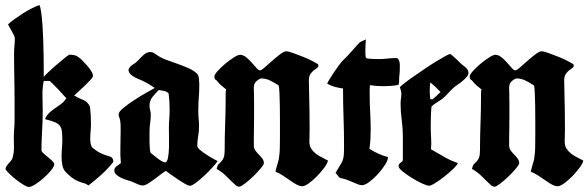

<svg xmlns="http://www.w3.org/2000/svg" viewBox="-20 -740 2341 764"><path d="M137 -720Q141 -712 144 -690.5Q147 -669 149 -641Q151 -613 152 -581Q153 -549 153.5 -520Q154 -491 154 -467.5Q154 -444 154 -434Q157 -438 171.5 -452Q186 -466 203.5 -481Q221 -496 236.5 -508.5Q252 -521 255 -522Q257 -523 258.5 -522.5Q260 -522 262 -522Q278 -522 289 -515Q300 -508 310 -497Q314 -492 321 -485Q328 -478 334.5 -469.5Q341 -461 345.5 -453Q350 -445 350 -438Q350 -433 340 -422Q330 -411 317 -398.5Q304 -386 291.5 -375Q279 -364 275 -360Q295 -348 311 -342.5Q327 -337 338 -316Q340 -299 341 -282Q342 -265 342 -248Q342 -233 340.5 -217.5Q339 -202 339 -187Q339 -168 346 -154Q362 -140 378.5 -131.5Q395 -123 415 -118Q431 -114 431 -96Q411 -70 384.5 -46Q358 -22 332 -2Q323 -9 312.5 -11.5Q302 -14 291 -19Q278 -24 264.5 -34.5Q251 -45 242 -55Q232 -65 228.5 -81Q225 -97 225 -115Q225 -133 226.5 -150.5Q228 -168 228 -182Q228 -206 226 -219.5Q224 -233 216.5 -241.5Q209 -250 195.5 -255Q182 -260 159 -266Q166 -282 177 -292Q188 -302 200 -310Q212 -318 223.5 -326.5Q235 -335 244 -349Q243 -350 233 -361Q223 -372 211.5 -384.5Q200 -397 189.5 -407Q179 -417 178 -418H154Q148 -388 149 -357.5Q150 -327 150 -297Q150 -258 147.5 -218.5Q145 -179 145 -140Q148 -134 156.5 -126.5Q165 -119 174 -112Q183 -105 189.5 -98Q196 -91 196 -87Q196 -78 183.5 -62.5Q171 -47 154 -32Q137 -17 120.5 -6.5Q104 4 95 4Q88 4 74 -4.5Q60 -13 45 -24.5Q30 -36 18 -48Q6 -60 2 -66Q2 -73 5.5 -78.5Q9 -84 14 -89.5Q19 -95 23.5 -100Q28 -105 30 -112Q36 -132 35.5 -153.5Q35 -175 35 -195Q35 -212 36.5 -229.5Q38 -247 38 -264Q38 -272 38 -293Q38 -314 38 -341.5Q38 -369 37.5 -399.5Q37 -430 36.5 -456.5Q36 -483 36 -503Q36 -523 36 -529Q36 -543 37.5 -557.5Q39 -572 39 -586Q39 -592 35.5 -599.5Q32 -607 27.5 -615Q23 -623 18.5 -630.5Q14 -638 12 -643Q21 -652 37 -663.5Q53 -675 71 -686.5Q89 -698 107 -707Q125 -716 137 -720Z M578 -533Q586 -533 592.5 -529Q599 -525 606 -520Q622 -509 643 -501.5Q664 -494 686.5 -486Q709 -478 729.5 -469Q750 -460 764 -447Q770 -441 771.5 -427.5Q773 -414 773 -406Q773 -374 771 -351.5Q769 -329 769 -297Q769 -282 770.5 -267Q772 -252 772 -237Q772 -217 768.5 -198Q765 -179 765 -160Q765 -153 775.5 -144Q786 -135 799.5 -126Q813 -117 826.5 -109.5Q840 -102 846 -99Q841 -91 826.5 -75Q812 -59 794.5 -42.5Q777 -26 760.5 -13.5Q744 -1 736 -1Q729 -1 716 -8.5Q703 -16 688 -26Q673 -36 660 -45.5Q647 -55 640 -60Q631 -55 619 -45.5Q607 -36 594 -26.5Q581 -17 569 -9.5Q557 -2 548 -2Q538 -2 528 -7Q518 -12 508 -16Q501 -19 488.5 -22.5Q476 -26 464 -31.5Q452 -37 443.5 -44.5Q435 -52 435 -61Q435 -72 444 -78.5Q453 -85 461 -91Q458 -122 459 -152.5Q460 -183 460 -213Q460 -225 460 -237Q460 -249 458 -261Q457 -267 454.5 -273Q452 -279 452 -285Q452 -295 471 -310.5Q490 -326 514.5 -342Q539 -358 563 -371.5Q587 -385 596 -390Q580 -401 564 -410Q548 -419 530 -426Q517 -431 505 -439.5Q493 -448 491 -462Q496 -476 508.5 -483Q521 -490 530 -500Q539 -510 551.5 -521.5Q564 -533 578 -533ZM612 -382Q598 -368 586.5 -354Q575 -340 575 -319Q575 -310 577.5 -301.5Q580 -293 580 -284Q580 -267 577.5 -251Q575 -235 575 -218Q575 -210 575 -198Q575 -186 575 -174Q575 -162 576 -150.5Q577 -139 579 -132Q583 -129 591 -122.5Q599 -116 607.5 -109.5Q616 -103 624 -98.5Q632 -94 637 -94Q645 -94 648.5 -112.5Q652 -131 652.5 -154Q653 -177 652.5 -199Q652 -221 652 -228Q652 -248 653.5 -267Q655 -286 655 -306Q655 -322 654 -337.5Q653 -353 651 -368Q644 -376 633 -378Q622 -380 612 -382Z M1120 -536Q1127 -536 1145 -529.5Q1163 -523 1183.5 -515Q1204 -507 1221.5 -498Q1239 -489 1245 -485Q1247 -481 1247 -479Q1247 -473 1241 -469Q1235 -465 1228 -459.5Q1221 -454 1215 -445Q1209 -436 1209 -421Q1211 -343 1211.5 -297Q1212 -251 1212 -226Q1212 -201 1211.5 -191.5Q1211 -182 1211 -177Q1211 -160 1218 -149Q1225 -138 1235.5 -129.5Q1246 -121 1259.5 -114.5Q1273 -108 1285 -101Q1283 -90 1270.5 -73Q1258 -56 1242 -39.5Q1226 -23 1209.5 -11Q1193 1 1183 1Q1172 1 1159.5 -6Q1147 -13 1133.5 -22.5Q1120 -32 1105.5 -41.5Q1091 -51 1076 -57Q1080 -75 1085.5 -92Q1091 -109 1092 -128Q1093 -133 1093.5 -153Q1094 -173 1094 -201Q1094 -229 1094 -260.5Q1094 -292 1093.5 -320.5Q1093 -349 1092 -370.5Q1091 -392 1089 -400Q1072 -411 1055 -419.5Q1038 -428 1018 -428Q1006 -423 998 -414.5Q990 -406 990 -392Q990 -386 990.5 -368.5Q991 -351 991 -327Q991 -303 991 -276Q991 -249 990.5 -225.5Q990 -202 990 -184Q990 -166 990 -161Q990 -150 996 -141.5Q1002 -133 1009.5 -125.5Q1017 -118 1023.5 -109.5Q1030 -101 1030 -91Q1030 -85 1017 -69.5Q1004 -54 987.5 -38Q971 -22 954.5 -9.5Q938 3 932 3Q926 3 919 -2Q899 -20 882.5 -37Q866 -54 842 -68Q845 -82 850 -87Q855 -92 860.5 -97.5Q866 -103 870 -112.5Q874 -122 874 -144Q874 -195 876 -248.5Q878 -302 878 -353Q878 -361 878 -368.5Q878 -376 880 -384Q870 -392 860 -400.5Q850 -409 842 -420Q833 -424 833 -435Q833 -443 846 -457.5Q859 -472 876.5 -486.5Q894 -501 910.5 -511.5Q927 -522 935 -522Q947 -522 959 -512.5Q971 -503 981.5 -491Q992 -479 1000.5 -469.5Q1009 -460 1014 -460Q1020 -460 1033.5 -472Q1047 -484 1063 -498Q1079 -512 1094.5 -524Q1110 -536 1120 -536Z M1436 -583Q1436 -581 1435.5 -575.5Q1435 -570 1434.5 -563Q1434 -556 1434 -550Q1434 -544 1434 -542Q1434 -536 1434 -524.5Q1434 -513 1438 -508Q1449 -506 1463 -505.5Q1477 -505 1488 -505Q1506 -505 1522 -507Q1538 -509 1556 -509Q1562 -509 1565 -504.5Q1568 -500 1569.5 -494Q1571 -488 1571 -481.5Q1571 -475 1571 -471Q1571 -459 1570.5 -453.5Q1570 -448 1569.5 -443Q1569 -438 1568.5 -432.5Q1568 -427 1568 -415Q1568 -410 1567 -406Q1566 -402 1560 -401Q1547 -399 1533.5 -398Q1520 -397 1506 -397Q1492 -397 1479 -398Q1466 -399 1452 -401Q1451 -392 1451 -383Q1451 -374 1451 -364Q1451 -329 1453 -294Q1455 -259 1455 -224Q1455 -205 1454 -186Q1453 -167 1450 -148Q1467 -137 1485.5 -128.5Q1504 -120 1524 -115Q1524 -103 1512 -84Q1500 -65 1483.5 -47Q1467 -29 1449.5 -16Q1432 -3 1420 -3Q1414 -3 1404.5 -6.5Q1395 -10 1384 -15Q1373 -20 1362 -24Q1351 -28 1342 -30Q1330 -32 1326.5 -38Q1323 -44 1315 -52Q1326 -71 1332.5 -81Q1339 -91 1343 -100.5Q1347 -110 1348 -122.5Q1349 -135 1349 -159Q1349 -217 1347 -274Q1345 -331 1345 -388Q1328 -390 1312 -394.5Q1296 -399 1282 -407Q1283 -411 1291 -424.5Q1299 -438 1309 -452.5Q1319 -467 1328 -479.5Q1337 -492 1340 -495Q1358 -512 1373.5 -529.5Q1389 -547 1406 -566Q1412 -573 1420 -576Q1428 -579 1436 -583Z M1771 -525Q1773 -525 1780 -519Q1787 -513 1795 -505.5Q1803 -498 1810.5 -490.5Q1818 -483 1821 -481Q1829 -476 1836.5 -468Q1844 -460 1844 -450Q1844 -442 1837.5 -434.5Q1831 -427 1822.5 -419.5Q1814 -412 1805 -406Q1796 -400 1791 -396Q1777 -385 1765 -371Q1753 -357 1739 -346Q1728 -338 1717 -331.5Q1706 -325 1697 -316Q1695 -296 1694.5 -274.5Q1694 -253 1694 -233Q1694 -211 1695.5 -189.5Q1697 -168 1695 -146Q1721 -131 1747 -116Q1773 -101 1802 -91Q1799 -83 1783.5 -68Q1768 -53 1749 -38Q1730 -23 1712.5 -12Q1695 -1 1687 -1Q1679 -1 1659.5 -10Q1640 -19 1619 -32Q1598 -45 1582 -58Q1566 -71 1566 -79Q1566 -86 1571.5 -90.5Q1577 -95 1582 -99Q1583 -103 1583 -107Q1583 -111 1583 -115V-198Q1583 -230 1578.5 -262.5Q1574 -295 1574 -328Q1574 -338 1575.5 -347.5Q1577 -357 1577 -367Q1577 -374 1575 -380.5Q1573 -387 1571 -393Q1575 -398 1590.5 -410Q1606 -422 1627 -436.5Q1648 -451 1671.5 -467Q1695 -483 1715.5 -495.5Q1736 -508 1751.5 -516.5Q1767 -525 1771 -525ZM1692 -412Q1691 -404 1690.5 -395.5Q1690 -387 1690 -379Q1690 -371 1690.5 -362.5Q1691 -354 1692 -346L1700 -344Q1709 -351 1717 -358.5Q1725 -366 1733 -374Q1723 -384 1713 -394Q1703 -404 1692 -412Z M2136 -536Q2143 -536 2161 -529.5Q2179 -523 2199.5 -515Q2220 -507 2237.5 -498Q2255 -489 2261 -485Q2263 -481 2263 -479Q2263 -473 2257 -469Q2251 -465 2244 -459.5Q2237 -454 2231 -445Q2225 -436 2225 -421Q2227 -343 2227.5 -297Q2228 -251 2228 -226Q2228 -201 2227.5 -191.5Q2227 -182 2227 -177Q2227 -160 2234 -149Q2241 -138 2251.5 -129.5Q2262 -121 2275.5 -114.5Q2289 -108 2301 -101Q2299 -90 2286.5 -73Q2274 -56 2258 -39.5Q2242 -23 2225.5 -11Q2209 1 2199 1Q2188 1 2175.5 -6Q2163 -13 2149.5 -22.5Q2136 -32 2121.5 -41.5Q2107 -51 2092 -57Q2096 -75 2101.5 -92Q2107 -109 2108 -128Q2109 -133 2109.5 -153Q2110 -173 2110 -201Q2110 -229 2110 -260.5Q2110 -292 2109.5 -320.5Q2109 -349 2108 -370.5Q2107 -392 2105 -400Q2088 -411 2071 -419.5Q2054 -428 2034 -428Q2022 -423 2014 -414.5Q2006 -406 2006 -392Q2006 -386 2006.5 -368.5Q2007 -351 2007 -327Q2007 -303 2007 -276Q2007 -249 2006.5 -225.5Q2006 -202 2006 -184Q2006 -166 2006 -161Q2006 -150 2012 -141.5Q2018 -133 2025.5 -125.5Q2033 -118 2039.5 -109.5Q2046 -101 2046 -91Q2046 -85 2033 -69.5Q2020 -54 2003.5 -38Q1987 -22 1970.5 -9.5Q1954 3 1948 3Q1942 3 1935 -2Q1915 -20 1898.5 -37Q1882 -54 1858 -68Q1861 -82 1866 -87Q1871 -92 1876.5 -97.5Q1882 -103 1886 -112.5Q1890 -122 1890 -144Q1890 -195 1892 -248.5Q1894 -302 1894 -353Q1894 -361 1894 -368.5Q1894 -376 1896 -384Q1886 -392 1876 -400.5Q1866 -409 1858 -420Q1849 -424 1849 -435Q1849 -443 1862 -457.5Q1875 -472 1892.5 -486.5Q1910 -501 1926.5 -511.5Q1943 -522 1951 -522Q1963 -522 1975 -512.5Q1987 -503 1997.5 -491Q2008 -479 2016.5 -469.5Q2025 -460 2030 -460Q2036 -460 2049.5 -472Q2063 -484 2079 -498Q2095 -512 2110.5 -524Q2126 -536 2136 -536Z"/></svg>

Font: Hand Textur
Style: Regular
Weight: 400
Designer: F. H. Ehmcke um 1935
Foundry: Peter Wiegel
Version: Version 1.000